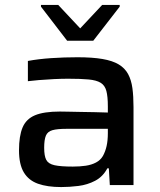

<svg xmlns="http://www.w3.org/2000/svg" viewBox="-20 -750 650 778"><path d="M228 8Q172 8 134 -5.5Q96 -19 76.5 -51.5Q57 -84 57 -141Q57 -199 71.5 -233.5Q86 -268 122 -283Q158 -298 223 -298Q234 -298 255.5 -297.5Q277 -297 305.5 -296.5Q334 -296 363 -295.5Q392 -295 417 -294V-319Q417 -359 411 -381.5Q405 -404 388 -414.5Q371 -425 339 -428Q307 -431 256 -431Q231 -431 199 -429.5Q167 -428 137.5 -425.5Q108 -423 93 -421V-503Q136 -511 188 -514.5Q240 -518 294 -518Q354 -518 395 -511Q436 -504 461 -489Q486 -474 499 -450Q512 -426 516.5 -393Q521 -360 521 -316V0H425L421 -68H415Q397 -34 365.5 -17.5Q334 -1 297.5 3.5Q261 8 228 8ZM275 -75Q304 -75 327.5 -78.5Q351 -82 369 -91.5Q387 -101 397 -118Q407 -136 412 -158.5Q417 -181 417 -210V-228H249Q212 -228 192.5 -222.5Q173 -217 166 -200.5Q159 -184 159 -151Q159 -118 167.5 -102Q176 -86 201 -80.5Q226 -75 275 -75ZM252 -585 146 -723V-730H216L305 -635L394 -730H465V-723L358 -585Z"/></svg>

Font: Saira SemiExpanded Medium
Style: Regular
Weight: 500
Width: 6
Designer: Hector Gatti with collaboration of the Omnibus-Type team
Foundry: Omnibus-Type
Version: Version 1.101